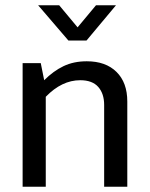

<svg xmlns="http://www.w3.org/2000/svg" viewBox="-20 -710 572 730"><path d="M154 0H66V-470H135L148 -405Q183 -440 221.5 -458.5Q260 -477 310 -477Q382 -477 423 -436.5Q464 -396 464 -324V0H376V-311Q376 -354 353.5 -379.5Q331 -405 285 -405Q215 -405 154 -342ZM309 -556H240L125 -690H205L275 -606L345 -690H421Z"/></svg>

Font: Mukta Mahee
Style: Regular
Weight: 400
Designer: Shuchita Grover, Noopur Datye, Girish Dalvi, Yashodeep Gholap
Foundry: Ek Type
Version: Version 2.538;PS 1.000;hotconv 16.6.51;makeotf.lib2.5.65220;